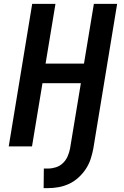

<svg xmlns="http://www.w3.org/2000/svg" viewBox="-20 -755 640 990"><path d="M205 215 206 114H228Q248 114 268.5 107.5Q289 101 304.5 86Q320 71 328.5 51.5Q337 32 341 12L397 -326H199L145 0H25L146 -735H266L215 -427H413L464 -735H584L461 12Q456 39 447 66Q438 93 422 117Q406 141 384 161Q362 181 336 193Q310 205 282.5 210Q255 215 228 215Z"/></svg>

Font: Iosevka Aile Oblique
Style: Bold
Weight: 700
Italic angle: -9°
Designer: Belleve Invis
Foundry: Belleve Invis
Version: Version 31.1.0; ttfautohint (v1.8.4)